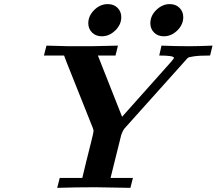

<svg xmlns="http://www.w3.org/2000/svg" viewBox="-20 -906 1045 926"><path d="M191.9 -638.2 204.1 -686 312 -683.1H421.9L548.8 -686L537.1 -638.2H452.1L568.8 -342.8L805.2 -607.9Q819.3 -624 818.8 -627Q818.8 -638.2 748 -638.2L758.8 -686Q825.7 -683.1 894 -683.1Q933.1 -683.1 1004.9 -686L993.2 -638.2H992.2Q941.4 -638.2 916.7 -634.5Q892.1 -630.9 887.5 -627.9Q882.8 -625 873 -612.8L581.1 -287.1Q571.3 -274.9 564.9 -255.9Q563 -247.1 513.2 -47.9H621.1L608.9 0Q456.1 -2.9 439.9 -2.9Q348.1 -2.9 255.9 0L268.1 -47.9H377Q380.9 -66.9 395 -123Q409.2 -179.2 420.2 -223.6Q431.2 -268.1 431.2 -273.9Q431.2 -280.8 426.8 -291L300.8 -606.9Q293 -627 289.1 -638.2ZM405.8 -793.9Q405.8 -829.1 434.3 -857.7Q462.9 -886.2 500 -886.2Q528.8 -886.2 546.9 -868.2Q564.9 -850.1 564.9 -823.2Q564.9 -787.1 535.9 -759Q506.8 -731 471.2 -731Q442.4 -731 424.1 -749Q405.8 -767.1 405.8 -793.9ZM705.1 -793.9Q705.1 -830.1 734.1 -858.2Q763.2 -886.2 798.8 -886.2Q827.6 -886.2 845.7 -868.2Q863.8 -850.1 863.8 -823.2Q863.8 -787.1 835 -759Q806.2 -731 770 -731Q741.2 -731 723.1 -749Q705.1 -767.1 705.1 -793.9Z"/></svg>

Font: CMU Serif
Style: BoldItalic
Weight: 700
Italic angle: -14.04°
Version: Version 0.7.0